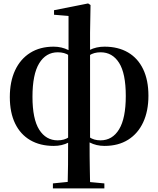

<svg xmlns="http://www.w3.org/2000/svg" viewBox="-20 -819 906 1099"><path d="M282.8 259.3V230.8L389.1 220.1H462.2L577.4 230.8V259.3ZM366.9 259.3Q368.9 189.6 369.4 124.7Q369.9 59.9 369.9 -17.4V-22.4V-512.2L372.3 -520V-727.7L289.3 -734.6V-760.6L484.4 -799.3L498.2 -790.3L495.5 -631.7V-518.6V-512.6V-22.8L492.8 -10.9Q492.8 39.9 493.1 75.9Q493.5 111.8 494 140.6Q494.5 169.4 495 196.9Q495.5 224.4 496.5 259.3ZM287.9 16.2Q209.7 16.2 153.1 -16.8Q96.6 -49.8 66.4 -112.4Q36.2 -174.9 36.2 -263.6Q36.2 -351.9 66.4 -416.5Q96.6 -481.2 152.8 -516.5Q208.9 -551.9 287.2 -551.9Q333.1 -551.9 371.5 -532.4Q409.9 -512.8 427.8 -489.2L429.8 -483.1L427.8 -463.5Q401.1 -484.7 375 -502.2Q348.9 -519.7 310.9 -519.7Q243 -519.7 204.4 -456.7Q165.9 -393.7 165.9 -265.1Q165.9 -137.9 204.4 -76.8Q243 -15.7 310.1 -15.7Q348.1 -15.7 374.6 -33.9Q401.1 -52 427.8 -72.9L432 -45.8H427.8Q409.9 -22.5 372.2 -3.1Q334.6 16.2 287.9 16.2ZM578.2 16.2Q531.5 16.2 493.4 -3.5Q455.2 -23.2 438.3 -45.8H434.1L438.3 -72.2Q464.9 -52 491.4 -33.9Q517.9 -15.7 555.2 -15.7Q623.4 -15.7 661.7 -78.9Q700 -142 700 -269.7Q700 -398.5 661.7 -459.1Q623.4 -519.7 555.9 -519.7Q517.9 -519.7 491.4 -502.2Q464.9 -484.7 438.3 -462.8L434.8 -483.8L438.3 -490Q455.2 -513.5 493 -532.7Q530.8 -551.9 578.2 -551.9Q656.4 -551.9 712.8 -518.9Q769.2 -485.9 799.4 -423Q829.6 -360.1 829.6 -271.1Q829.6 -183.9 799.8 -119.4Q769.9 -54.8 713.7 -19.3Q657.4 16.2 578.2 16.2Z"/></svg>

Font: Noto Serif HK
Style: Regular
Weight: 200
Designer: Ryoko NISHIZUKA 西塚涼子 (kana & ideographs); Frank Grießhammer (Latin, Greek & Cyrillic); Wenlong ZHANG 张文龙 (bopomofo); San
Foundry: Adobe
Version: Version 2.001;hotconv 1.1.0;makeotfexe 2.6.0